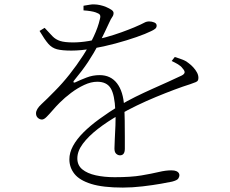

<svg xmlns="http://www.w3.org/2000/svg" viewBox="-20 -801 1040 869"><path d="M182 -675 159 -661Q182 -622 198.5 -603Q215 -584 238 -578Q261 -572 303 -572Q346 -572 398 -581Q450 -590 502 -604Q554 -618 597 -633Q640 -648 664 -660Q675 -665 682 -670.5Q689 -676 689 -685Q689 -695 678 -699.5Q667 -704 655 -704Q643 -704 632.5 -698Q622 -692 587 -677Q563 -667 530 -655Q497 -643 459 -632.5Q421 -622 382.5 -615.5Q344 -609 311 -609Q273 -609 252.5 -615.5Q232 -622 217.5 -637Q203 -652 182 -675ZM545 -128Q545 -146 545 -181Q545 -216 544.5 -254Q544 -292 542 -319Q538 -387 509.5 -424Q481 -461 431 -461Q400 -461 371.5 -450Q343 -439 320 -428Q315 -426 313 -428.5Q311 -431 314 -435Q353 -482 378.5 -520.5Q404 -559 428 -604Q442 -630 454.5 -656.5Q467 -683 474 -698Q482 -716 488 -724Q494 -732 494 -742Q494 -750 484.5 -756.5Q475 -763 461 -769Q447 -775 432.5 -778Q418 -781 408 -781Q398 -782 385 -779.5Q372 -777 358 -775V-754Q375 -753 390 -750.5Q405 -748 413 -745Q428 -740 432 -734Q436 -728 432 -714Q424 -678 404 -635.5Q384 -593 355.5 -549Q327 -505 294.5 -464Q262 -423 229 -390Q193 -353 168 -330Q143 -307 143 -288Q143 -275 151.5 -267.5Q160 -260 170 -260Q179 -260 191 -272Q203 -284 218 -301.5Q233 -319 250 -336Q273 -359 301.5 -380.5Q330 -402 361 -416.5Q392 -431 420 -431Q463 -431 481 -401.5Q499 -372 502 -301Q504 -269 502.5 -234Q501 -199 499.5 -170.5Q498 -142 498 -129Q498 -112 506 -105Q514 -98 523 -98Q534 -98 539.5 -105.5Q545 -113 545 -128ZM771 -543 757 -525Q772 -518 785.5 -510Q799 -502 806 -492Q817 -480 815.5 -472.5Q814 -465 802 -459Q775 -446 740.5 -430.5Q706 -415 668 -398Q630 -381 592.5 -362.5Q555 -344 522 -324Q472 -293 430 -262.5Q388 -232 357.5 -201.5Q327 -171 310.5 -140.5Q294 -110 294 -80Q294 -43 317 -14Q340 15 393 31.5Q446 48 536 48Q579 48 625.5 42.5Q672 37 709 30.5Q746 24 759 21Q782 15 787 7Q792 -1 792 -8Q792 -13 789 -18Q786 -23 778 -26.5Q770 -30 755 -30Q730 -30 698.5 -22.5Q667 -15 620 -7Q573 1 499 1Q452 1 413.5 -7.5Q375 -16 352.5 -34.5Q330 -53 330 -84Q330 -117 355 -150.5Q380 -184 423 -217.5Q466 -251 521 -282Q557 -303 599.5 -323.5Q642 -344 685.5 -362Q729 -380 769 -395Q809 -410 841 -420Q859 -426 866.5 -429.5Q874 -433 876 -437.5Q878 -442 878 -449Q878 -461 871.5 -473Q865 -485 855 -496Q845 -507 834 -515Q824 -524 809 -530Q794 -536 771 -543Z"/></svg>

Font: Noto Serif KR
Style: Regular
Weight: 200
Designer: Ryoko NISHIZUKA 西塚涼子 (kana & ideographs); Frank Grießhammer (Latin, Greek & Cyrillic); Wenlong ZHANG 张文龙 (bopomofo); San
Foundry: Adobe
Version: Version 2.001;hotconv 1.1.0;makeotfexe 2.6.0